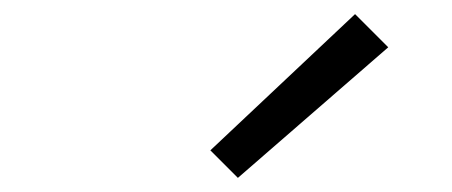

<svg xmlns="http://www.w3.org/2000/svg" viewBox="-20 -818 640 272"><path d="M317 -566 278 -605 483 -798 530 -751Z"/></svg>

Font: Iosevka Curly Slab LtEx
Style: Italic
Weight: 300
Width: 7
Italic angle: -9°
Monospace: yes
Designer: Belleve Invis
Foundry: Belleve Invis
Version: Version 11.1.0; ttfautohint (v1.8.3)